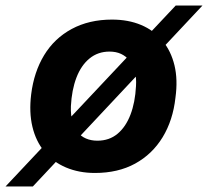

<svg xmlns="http://www.w3.org/2000/svg" viewBox="-76 -617 754 696"><path d="M268 10Q210 10 163 -10Q116 -30 85 -67.5Q54 -105 41.5 -157.5Q29 -210 37 -275Q47 -356 84 -417Q121 -478 184 -512Q247 -546 330 -546Q389 -546 435.5 -526.5Q482 -507 513 -469.5Q544 -432 556.5 -380Q569 -328 560 -263Q551 -181 513.5 -119.5Q476 -58 414 -24Q352 10 268 10ZM277 -107Q320 -107 350 -132Q380 -157 397 -201.5Q414 -246 417 -305Q419 -335 412.5 -358.5Q406 -382 393.5 -397.5Q381 -413 363 -421.5Q345 -430 321 -430Q279 -430 248.5 -405Q218 -380 201 -335.5Q184 -291 181 -232Q180 -201 186 -178Q192 -155 204.5 -139Q217 -123 235.5 -115Q254 -107 277 -107ZM-56 59 561 -597H658L43 59Z"/></svg>

Font: Mona Sans ExtraLight
Style: Bold Italic
Weight: 700
Italic angle: -11.6951°
Version: Version 2.000